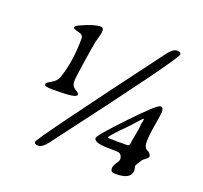

<svg xmlns="http://www.w3.org/2000/svg" viewBox="-119 -821 1013 959"><g transform="rotate(20 387.0 -342.0)"><path d="M606.9 -181.6Q621.6 -254.9 621.6 -272.9L624 -287.1Q625.5 -293.9 625.5 -295.9L627 -304.7Q627 -306.6 626 -306.6Q621.1 -306.6 599.9 -282Q578.6 -257.3 563.5 -242.2Q488.3 -167 488.3 -157.7Q488.3 -155.3 539.6 -155.3H592.8Q606.9 -155.3 606.9 -181.6ZM196.3 -576.2Q196.3 -596.7 174.8 -601.6Q142.1 -609.4 142.1 -615.7Q142.1 -625 157.7 -632.3Q230 -666.5 267.1 -666.5Q281.7 -666.5 281.7 -647.5Q281.7 -639.6 277.6 -623.8Q273.4 -607.9 270.5 -596.2L267.1 -585Q262.7 -563 248.8 -473.1Q234.9 -383.3 234.9 -364.7Q234.9 -346.2 247.1 -333Q249.5 -330.1 262.2 -322.8Q274.9 -315.4 274.9 -307.1Q274.9 -289.1 175.3 -289.1H163.1L144 -288.6Q104 -288.6 104 -299.8V-303.7Q104 -309.6 130.1 -324Q156.2 -338.4 164.1 -361.8Q196.3 -458.5 196.3 -576.2ZM687 -671.4Q687 -646.5 222.2 -33.7Q196.8 -0.5 175.5 -0.5Q154.3 -0.5 154.3 -13.2Q154.3 -30.3 619.6 -650.9Q644.5 -684.1 665.8 -684.1Q687 -684.1 687 -671.4ZM588.4 0H582Q560.1 0 560.1 -20.5Q560.1 -33.7 572 -51.3Q584 -68.8 584 -75.7Q584 -98.1 567.4 -106Q561 -108.9 514.2 -108.9Q432.1 -108.9 432.1 -134.8Q432.1 -149.4 548.6 -271.7Q665 -394 682.1 -394H686.5Q698.7 -394 698.7 -368.2Q698.7 -356.9 688.5 -297.4Q678.2 -237.8 678.2 -206.3Q678.2 -174.8 692.9 -167Q716.8 -154.3 716.8 -140.1V-137.2Q716.8 -133.3 703.6 -123.3Q690.4 -113.3 687.5 -109.4Q665.5 -76.2 665.5 -72.3L669.4 -48.8Q669.4 0 588.4 0Z"/></g></svg>

Font: Averia Serif Libre
Style: Italic
Weight: 400
Italic angle: -7.90001°
Version: Version 1.002